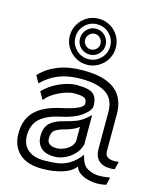

<svg xmlns="http://www.w3.org/2000/svg" viewBox="-128 -956 869 1057"><g transform="rotate(15 306.5 -427.5)"><path d="M434 -736Q434 -700 416.5 -670.5Q399 -641 369 -623Q339 -605 303 -605Q267 -605 237.5 -623Q208 -641 190 -670.5Q172 -700 172 -736Q172 -772 190 -802Q208 -832 237.5 -849.5Q267 -867 303 -867Q339 -867 369 -849.5Q399 -832 416.5 -802Q434 -772 434 -736ZM402 -736Q402 -777 373 -806Q344 -835 303 -835Q262 -835 233 -806Q204 -777 204 -736Q204 -695 233 -666Q262 -637 303 -637Q344 -637 373 -666Q402 -695 402 -736ZM376 -736Q376 -705 354.5 -684Q333 -663 303 -663Q273 -663 251.5 -684Q230 -705 230 -736Q230 -766 251.5 -788Q273 -810 303 -810Q333 -810 354.5 -788Q376 -766 376 -736ZM347 -736Q347 -754 334 -767.5Q321 -781 303 -781Q285 -781 272 -767.5Q259 -754 259 -736Q259 -718 272 -705Q285 -692 303 -692Q321 -692 334 -705Q347 -718 347 -736ZM601 -89Q594 -88 587.5 -87.5Q581 -87 575 -87Q531 -87 508.5 -110Q486 -133 486 -173V-385Q486 -457 437.5 -489.5Q389 -522 294 -522Q224 -522 170.5 -501.5Q117 -481 73 -437L50 -478Q91 -522 151.5 -546Q212 -570 294 -570Q416 -570 475 -523.5Q534 -477 534 -385V-173Q534 -151 548.5 -141.5Q563 -132 585 -132Q592 -132 598.5 -132.5Q605 -133 612 -134ZM578 6Q553 12 527 12Q483 12 447 -4.5Q411 -21 402 -51Q375 -17 323.5 -2.5Q272 12 213 12Q128 12 83.5 -29Q39 -70 38 -141V-144Q38 -223 84.5 -270Q131 -317 232 -339Q286 -350 318.5 -364.5Q351 -379 351 -396Q351 -420 335.5 -427.5Q320 -435 279 -435Q257 -435 226 -424.5Q195 -414 166 -396Q137 -378 119 -354L94 -398Q135 -439 187 -461Q239 -483 279 -483Q353 -483 376 -461.5Q399 -440 399 -396Q399 -371 359 -340Q319 -309 242 -292Q163 -276 124.5 -241Q86 -206 86 -144V-142Q87 -91 120 -63Q153 -35 213 -35Q252 -35 286.5 -39.5Q321 -44 353.5 -62.5Q386 -81 418 -122Q429 -67 460.5 -49.5Q492 -32 528 -32Q544 -32 559.5 -34Q575 -36 589 -38ZM404 -178Q396 -145 372.5 -120.5Q349 -96 319.5 -83Q290 -70 262 -70Q209 -70 184 -95Q159 -120 159 -160Q159 -210 185.5 -235Q212 -260 263 -272Q287 -278 324 -290.5Q361 -303 404 -345ZM356 -265Q332 -244 276 -229Q239 -219 223 -205.5Q207 -192 207 -160Q207 -118 262 -118Q290 -118 319.5 -135.5Q349 -153 356 -182Z"/></g></svg>

Font: Train One
Style: Regular
Weight: 400
Designer: Fontworks Inc.
Foundry: Fontworks Inc.
Version: Version 1.100